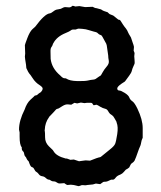

<svg xmlns="http://www.w3.org/2000/svg" viewBox="-20 -615 550 655"><path d="M421.4 -281.7Q424.3 -274.4 431.6 -269.5Q439 -264.6 448.7 -244.6Q466.8 -207 466.8 -178.2V-145Q462.4 -136.2 461.4 -127.9Q460.4 -119.6 454.1 -106.9Q441.9 -71.8 439 -66.9Q436 -62 431.2 -59.1Q426.3 -56.2 425.3 -52.7Q423.8 -49.8 420.9 -43.9Q417 -40 409.2 -36.1Q407.2 -34.2 402.3 -28.3Q397.5 -22.5 390.6 -19.5Q379.4 -15.6 374.5 -8.8Q369.6 -2 365.2 -2H358.9Q345.7 4.9 339.8 4.9Q334 4.9 332 5.9L321.8 13.2L307.1 11.2L296.9 14.2L277.8 16.1L272.5 17.1Q271 17.1 269.5 17.1Q268.1 17.1 264.2 16.6Q260.7 16.1 258.8 16.6Q256.8 17.1 253.4 18.6Q250 20 247.6 20L235.8 17.1Q233.9 16.1 221.2 15.1L210 16.1Q207.5 16.1 199.2 9.8Q195.3 9.8 187.5 10.7Q179.7 11.7 175.3 8.3Q169.4 3.9 164.1 3.9Q158.2 3.9 154.3 1.5Q150.4 -1 149.9 -1.5Q148.9 -2 145 -2.4Q141.1 -2.9 136.2 -7.8Q131.3 -12.7 124.5 -13.7Q117.7 -14.6 113.8 -19Q109.9 -23.9 108.9 -24.9Q107.9 -25.9 104.5 -28.3Q101.1 -30.3 100.1 -32.2L94.2 -42Q92.3 -43.9 87.9 -45.4Q83.5 -46.9 78.1 -64Q71.8 -70.3 70.8 -73.7Q69.8 -77.1 68.8 -78.1Q67.9 -79.1 65.9 -81.5Q64 -84 63.5 -85.4Q63 -86.9 62.5 -90.3Q62 -93.8 61 -95.7Q60.1 -97.7 57.6 -99.6Q54.2 -103 54.2 -108.4V-112.8Q46.9 -120.1 46.9 -149.4V-163.1L44.9 -172.9Q44.9 -203.6 64 -241.2Q71.3 -263.2 84 -274.9Q97.2 -286.6 99.1 -289.1Q105 -289.1 108.9 -293Q112.8 -296.9 115.7 -298.3Q118.7 -299.8 120.6 -302.2Q122.1 -304.2 123.5 -306.2Q125 -308.1 125.5 -312.5Q126 -316.9 117.2 -323.2Q107.9 -329.1 102.5 -334.5Q96.7 -339.8 89.8 -350.6Q83 -361.3 80.1 -363.8Q77.1 -366.7 69.8 -382.8L68.8 -394Q64.9 -417 64.9 -421.9L65.9 -432.1L64.9 -460.9Q64.9 -462.9 73.2 -484.9Q81.5 -506.8 90.3 -515.1Q96.7 -521 100.1 -523.9Q132.3 -567.4 149.4 -569.3Q154.3 -569.8 162.1 -576.2Q169.9 -582.5 177.7 -583Q185.1 -584 187.5 -585Q189.9 -585.9 194.3 -588.4Q198.7 -590.8 202.1 -590.8L215.8 -589.8Q221.7 -589.8 227.1 -595.2Q231.9 -595.2 236.8 -592.8L251 -594.2L270.5 -590.8L295.9 -591.8L304.2 -587.9Q307.1 -587.9 310.1 -586.9Q313 -585.9 316.9 -585Q320.8 -584 322.8 -583.5Q325.2 -583 327.6 -581.1Q332 -577.6 347.2 -573.2Q348.1 -572.3 350.1 -570.3Q352.1 -568.4 354 -566.9Q356 -565.9 359.9 -564.5Q363.8 -563 366.2 -562L383.8 -547.9Q389.6 -547.9 392.1 -543L398.9 -532.2Q404.3 -523.9 409.7 -517.6Q414.6 -511.2 417 -504.4Q419.9 -498 423.8 -492.2Q427.7 -486.3 428.2 -482.9Q429.2 -478.5 432.6 -469.7Q436 -460.9 437 -455.1L436 -441.9Q439 -436 439 -433.1L438 -422.9Q438 -419.9 439 -410.2Q439.9 -400.4 439 -397.5Q438 -394.5 435.1 -388.7Q431.2 -380.4 429.7 -373.5Q428.2 -366.7 420.4 -356.4Q412.1 -345.7 409.7 -341.8Q407.2 -337.9 405.3 -336.4L395.5 -330.1Q379.4 -319.3 379.9 -312.5Q380.9 -306.2 386.7 -306.2Q392.6 -306.2 405.8 -297.9Q418.9 -289.6 421.4 -281.7ZM146.5 -116.2Q159.2 -104 160.2 -103Q161.1 -102.1 163.1 -98.6Q172.4 -82.5 204.1 -74.2H208Q209 -74.2 220.2 -69.8L231.9 -70.8L249.5 -64.9L272 -67.9L287.1 -66.9Q315.4 -78.1 317.9 -78.1Q321.3 -78.1 324.2 -80.1Q327.1 -82 334.5 -88.4Q341.8 -94.7 355.5 -105.5Q369.1 -116.2 372.6 -124Q376 -131.8 379.9 -157.2Q383.8 -182.6 377.9 -196.8Q377.9 -199.2 376 -202.1Q374 -205.1 370.1 -212.4Q366.2 -219.7 361.8 -222.2Q356.9 -225.1 355.5 -226.6Q352.1 -230 348.6 -236.3Q345.2 -242.7 338.4 -244.1Q331.1 -245.6 321.8 -251Q313 -256.8 309.1 -257.8L299.8 -255.9Q297.9 -256.8 295.9 -260.7Q293.9 -264.6 289.1 -264.2H275.9L268.1 -263.2L255.9 -265.1L243.2 -262.2L233.9 -264.2Q227.1 -260.7 223.1 -257.8Q221.2 -257.8 212.4 -258.8Q203.6 -259.8 193.4 -253.4Q183.1 -247.1 181.6 -246.1Q180.7 -245.1 176.8 -244.1Q172.9 -243.2 171.4 -241.7Q169.9 -240.2 162.1 -231.4Q154.3 -222.7 151.4 -220.2Q147.9 -217.3 147 -214.8Q133.8 -196.8 132.8 -172.9Q131.8 -170.9 132.8 -167.5Q133.8 -164.1 133.8 -146.5Q133.8 -128.9 146.5 -116.2ZM349.1 -425.8 344.2 -460Q343.8 -464.8 337.9 -474.1Q332 -483.9 329.6 -489.3Q327.1 -494.6 323.2 -495.6Q317.4 -497.1 311 -503.9Q306.6 -505.9 299.8 -507.3Q293 -508.8 283.2 -512.2Q273.4 -515.6 260.7 -516.6Q247.1 -517.6 246.1 -517.1L237.8 -514.2H228Q224.1 -513.7 220.7 -510.7Q217.3 -507.8 204.1 -502.4Q173.8 -490.2 162.1 -467.8Q160.6 -466.3 159.7 -462.4Q158.7 -458.5 155.3 -454.1Q151.9 -449.7 152.3 -438Q152.8 -426.3 152.8 -414.1Q156.7 -381.8 185.1 -357.9Q194.3 -348.1 199.2 -348.1Q204.1 -348.1 205.6 -347.2Q217.8 -338.9 243.7 -338.4Q269.5 -337.9 279.8 -340.3Q290 -342.8 297.4 -343.3Q304.7 -343.8 309.6 -348.1Q314.9 -352.1 317.4 -353.5Q319.8 -355 324.2 -357.9Q326.2 -360.8 330.6 -369.1Q335 -377.4 343.8 -387.7Q353 -397.9 351.1 -408.2Q349.1 -418 349.1 -425.8Z"/></svg>

Font: AntiqueNobleRegular
Style: Regular
Weight: 400
Version: Version 0.1